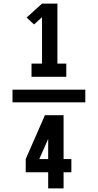

<svg xmlns="http://www.w3.org/2000/svg" viewBox="-20 -870 540 1060"><path d="M154 -446H346V-519H297V-850H212L127 -773L168 -735L212 -775V-519H154ZM49 -305H451V-375H49ZM246 170H331V81H374V8H331V-234H228L122 8V81H246ZM197 8 246 -103V8Z"/></svg>

Font: Iosevka SS09
Style: Bold
Weight: 700
Monospace: yes
Designer: Belleve Invis
Foundry: Belleve Invis
Version: Version 5.2.1; ttfautohint (v1.8.3)